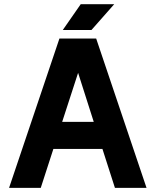

<svg xmlns="http://www.w3.org/2000/svg" viewBox="-20 -909 753 929"><path d="M536.1 0 475.6 -188.5H238.3L177.2 0H23.9L267.6 -722.7H445.3L689 0ZM357.9 -556.6 280.8 -319.3H433.6ZM422.4 -763.7H283.7L370.6 -888.7H532.7Z"/></svg>

Font: Giphurs
Style: Bold
Weight: 700
Version: Version 0.920; ttfautohint (v1.8.4.7-5d5b)